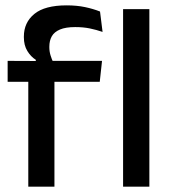

<svg xmlns="http://www.w3.org/2000/svg" viewBox="-20 -696 641 716"><path d="M228.5 -676Q266.5 -676 297.2 -669.5Q328 -663 353 -653L362.5 -577Q339 -585 314.8 -590Q290.5 -595 260.5 -595Q225 -595 203.8 -586Q182.5 -577 173.2 -560.8Q164 -544.5 164 -522V-520Q164 -504 168.5 -489.5Q173 -475 178.5 -463.5L113.5 -461.5V-473Q95 -484.5 82 -505.8Q69 -527 69 -557V-559.5Q69 -612 108 -644Q147 -676 228.5 -676ZM183 0H85.5V-440.5H183ZM352 -391H8.5V-469L123 -468.5L163 -469H360.5ZM537 0H439V-662H537Z"/></svg>

Font: Anek Malayalam Medium
Style: Regular
Weight: 500
Designer: Maithili Shingre (Malayalam) & Yesha Goshar (Latin)
Foundry: Ek Type
Version: Version 1.003